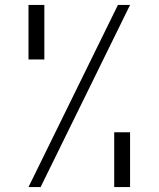

<svg xmlns="http://www.w3.org/2000/svg" viewBox="-20 -755 640 775"><path d="M95 -515V-735H159V-515ZM95 0 456 -735H505L144 0ZM441 0V-221H505V0Z"/></svg>

Font: Zed Sans Extralight Extended
Style: Regular
Weight: 200
Width: 7
Designer: Belleve Invis
Foundry: Belleve Invis
Version: Version 1.0.0; ttfautohint (v1.8.4)